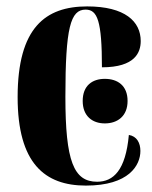

<svg xmlns="http://www.w3.org/2000/svg" viewBox="-20 -569 474 599"><path d="M248 10C383 10 418 -54 418 -98C418 -123 407 -144 382 -148C372 -38 334 -2 283 -2C210 -2 184 -66 184 -267C184 -483 200 -539 247 -539C284 -539 298 -504 298 -359C402 -359 419 -406 419 -441C419 -502 370 -549 252 -549C122 -549 35 -483 35 -266C35 -59 120 10 248 10ZM307 -184C347 -184 378 -207 378 -254C378 -302 347 -323 307 -323C268 -323 238 -302 238 -254C238 -207 268 -184 307 -184Z"/></svg>

Font: Noto Serif Display ExtraCondensed ExtraBold
Style: Regular
Weight: 800
Width: 2
Designer: Monotype Design Team
Foundry: Monotype Imaging Inc.
Version: Version 2.009